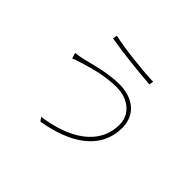

<svg xmlns="http://www.w3.org/2000/svg" viewBox="-162 -1025 1324 1324"><g transform="rotate(45 500.0 -363.0)"><path d="M755 -338C755 -137 572 -27 334 6L354 33C594 -7 784 -118 784 -337C784 -467 684 -535 558 -535C445 -535 330 -500 263 -484C235 -478 210 -473 188 -471L201 -430C221 -438 240 -445 273 -455C340 -474 437 -507 558 -507C670 -507 755 -441 755 -338ZM308 -759 302 -727C413 -707 599 -687 704 -680L709 -711C619 -713 412 -734 308 -759Z"/></g></svg>

Font: Harano Aji Gothic CN ExtraLight
Style: Regular
Weight: 250
Foundry: Masamichi Hosoda
Version: HaranoAjiGothicCN-ExtraLight version 20230610;ttx 4.39.4